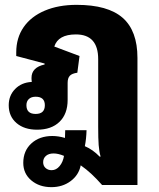

<svg xmlns="http://www.w3.org/2000/svg" viewBox="-20 -545 654 792"><path d="M192 227Q142 227 109 199Q76 171 76 127Q76 77 109.5 46.5Q143 16 196 16Q221 16 248 24Q249 8 249 -8H337Q336 28 330 58Q363 72 391 101H395Q389 80 387 53.5Q385 27 385 -22V-301Q385 -403 293 -403Q220 -403 204 -353L308 -314L299 -245Q277 -242 268 -232.5Q259 -223 259 -203V-133Q259 -75 225.5 -42.5Q192 -10 133 -10Q80 -10 48 -37.5Q16 -65 16 -111Q16 -151 42.5 -178Q69 -205 111 -207Q110 -215 110 -220V-224Q110 -267 164 -279V-283L47 -314V-329Q47 -389 77.5 -433Q108 -477 164.5 -501Q221 -525 296 -525Q425 -525 486 -471.5Q547 -418 547 -306V218H401Q378 192 357 172.5Q336 153 313 137Q305 177 271.5 202Q238 227 192 227ZM127 -75Q165 -75 165 -111Q165 -146 127 -146Q109 -146 99 -136.5Q89 -127 89 -111Q89 -75 127 -75ZM158 124Q158 139 168 148Q178 157 193 157Q212 157 226 140Q240 123 244 98Q220 88 201 88Q181 88 169.5 98Q158 108 158 124Z"/></svg>

Font: Noto Sans Thai Looped UI ExtraBold
Style: Regular
Weight: 800
Designer: Cadson Demak Team
Foundry: Cadson Demak Co., Ltd.
Version: Version 1.000